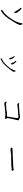

<svg xmlns="http://www.w3.org/2000/svg" viewBox="2634 -3328 732 6040"><g transform="rotate(90 3000.0 -308.0)"><path d="M366.2 -3.9Q356.4 1 342.8 11.7Q330.1 20.5 327.1 21.5Q317.4 25.4 312.5 24.4Q303.7 23.4 295.9 18.6Q287.1 12.7 286.6 6.8Q286.1 1 293 -7.8Q297.9 -12.7 314.5 -25.4Q320.3 -30.3 330.1 -37.1Q390.6 -80.1 393.6 -82Q410.2 -97.7 426.8 -113.3Q437.5 -123 439.5 -125Q439.5 -126 460.9 -150.4Q467.8 -158.2 468.8 -160.2Q473.6 -163.1 481.4 -170.9Q498 -186.5 544.9 -258.8Q568.4 -294.9 569.3 -295.9Q571.3 -296.9 571.3 -297.9Q571.3 -296.9 572.3 -298.8Q578.1 -310.5 593.8 -331.1Q597.7 -336.9 626 -384.8L656.2 -441.4Q657.2 -442.4 675.8 -496.1Q697.3 -557.6 699.2 -561.5Q709 -589.8 710 -606.4Q711.9 -619.1 712.9 -631.8Q712.9 -639.6 713.9 -641.6Q717.8 -647.5 721.7 -650.4Q728.5 -655.3 730.5 -654.3Q740.2 -650.4 746.1 -639.6Q759.8 -608.4 759.8 -606.4Q758.8 -602.5 767.6 -574.2Q749 -517.6 737.3 -492.2Q731.4 -477.5 720.7 -460.9Q710 -445.3 702.1 -428.7Q701.2 -425.8 667 -371.1Q633.8 -315.4 627.9 -307.6Q623 -299.8 604.5 -273.4Q562.5 -206.1 555.7 -197.3Q543 -177.7 524.4 -158.2Q500 -129.9 497.1 -125Q494.1 -120.1 492.2 -116.2Q489.3 -111.3 485.4 -106.4Q469.7 -89.8 445.3 -69.3Q442.4 -66.4 404.3 -32.2Q399.4 -26.4 390.6 -20.5ZM301.8 -495.1Q276.4 -530.3 272.5 -534.2Q256.8 -554.7 247.1 -566.4Q237.3 -578.1 231.4 -584Q226.6 -587.9 225.6 -595.7Q225.6 -601.6 226.6 -607.4Q227.5 -613.3 231.4 -615.2Q236.3 -618.2 239.3 -618.2Q245.1 -618.2 253.9 -614.3Q262.7 -609.4 271 -602.1Q279.3 -594.7 296.9 -577.6Q314.5 -560.5 326.2 -545.9Q336.9 -531.2 360.4 -502Q381.8 -473.6 385.7 -454.1Q389.6 -433.6 386.7 -419.9Q384.8 -406.2 380.9 -398.4Q377 -389.6 373 -386.7Q364.3 -380.9 355.5 -399.4Q345.7 -417 341.8 -422.9H340.8Q321.3 -449.2 320.3 -452.1Q303.7 -492.2 301.8 -495.1Z M1875 19.5Q1866.2 22.5 1854.5 29.3Q1843.8 35.2 1840.8 36.1Q1834 38.1 1829.1 37.1Q1820.3 36.1 1815.4 32.2Q1808.6 27.3 1808.6 22.9Q1808.6 18.6 1815.4 12.7Q1816.4 11.7 1833 1Q1837.9 -2 1846.7 -6.8Q1897.5 -34.2 1902.3 -36.1Q1917 -46.9 1931.6 -57.6Q1941.4 -63.5 1942.4 -65.4Q1942.4 -65.4 1962.9 -83Q1967.8 -87.9 1968.8 -88.9Q1972.7 -90.8 1980.5 -96.7Q1995.1 -106.4 2038.1 -157.2Q2059.6 -182.6 2060.5 -183.6Q2061.5 -183.6 2062.5 -183.6Q2061.5 -183.6 2063.5 -185.5Q2070.3 -191.4 2082 -208Q2085.9 -210.9 2112.3 -245.1L2140.6 -284.2Q2141.6 -285.2 2160.2 -323.2Q2180.7 -367.2 2182.6 -370.1Q2192.4 -386.7 2195.3 -402.3Q2196.3 -411.1 2198.2 -420.9Q2200.2 -425.8 2200.2 -426.8Q2201.2 -430.7 2207 -433.6Q2212.9 -436.5 2214.8 -435.5Q2223.6 -428.7 2226.6 -424.8Q2236.3 -400.4 2235.4 -399.4Q2234.4 -397.5 2240.2 -376Q2221.7 -335 2210.9 -317.4Q2205.1 -307.6 2195.3 -295.9Q2185.5 -284.2 2177.7 -273.4Q2176.8 -270.5 2145.5 -232.4Q2114.3 -194.3 2109.4 -188.5Q2104.5 -183.6 2087.9 -165Q2048.8 -118.2 2043.9 -112.3Q2031.2 -98.6 2014.6 -85Q1993.2 -65.4 1990.2 -62.5Q1988.3 -59.6 1986.3 -55.7Q1983.4 -52.7 1979.5 -48.8Q1965.8 -38.1 1945.3 -24.4Q1942.4 -22.5 1908.2 1Q1904.3 3.9 1896.5 8.8ZM1788.1 -310.5Q1781.2 -325.2 1772.5 -341.3Q1763.7 -357.4 1757.8 -367.2Q1752 -377 1748 -381.8Q1745.1 -385.7 1746.1 -390.6Q1746.1 -395.5 1748.5 -398.4Q1751 -401.4 1753.9 -402.8Q1756.8 -404.3 1760.7 -403.3Q1764.6 -402.3 1771.5 -398.4Q1777.3 -393.6 1782.7 -387.2Q1788.1 -380.9 1798.8 -366.7Q1809.6 -352.5 1816.4 -340.8Q1823.2 -329.1 1835.9 -305.7Q1848.6 -283.2 1847.7 -269Q1846.7 -254.9 1842.8 -246.1Q1838.9 -237.3 1834 -232.4Q1829.1 -227.5 1825.2 -226.6Q1818.4 -223.6 1813.5 -237.3Q1808.6 -252 1806.6 -255.9Q1795.9 -277.3 1795.9 -278.3Q1789.1 -307.6 1788.1 -310.5ZM1943.4 -365.2Q1941.4 -368.2 1928.7 -388.7Q1915 -410.2 1908.2 -418.9Q1901.4 -427.7 1897.5 -431.6Q1893.6 -435.5 1894.5 -440.4Q1894.5 -445.3 1896.5 -449.2Q1898.4 -453.1 1901.9 -454.6Q1905.3 -456.1 1909.7 -455.6Q1914.1 -455.1 1920.9 -451.2Q1927.7 -446.3 1933.6 -440.9Q1939.5 -435.5 1951.7 -422.9Q1963.9 -410.2 1971.7 -398.9Q1979.5 -387.7 1994.1 -365.2Q2008.8 -343.8 2008.8 -329.6Q2008.8 -315.4 2004.9 -306.2Q2001 -296.9 1996.6 -291Q1992.2 -285.2 1988.3 -283.2Q1986.3 -281.2 1981.4 -284.2Q1976.6 -287.1 1974.6 -293Q1972.7 -299.8 1962.9 -315.4Q1954.1 -331.1 1953.1 -333Q1950.2 -353.5 1943.4 -365.2Z M3670.9 -101.6Q3664.1 -101.6 3655.3 -103.5Q3633.8 -109.4 3595.7 -111.3Q3569.3 -112.3 3546.9 -109.4Q3518.6 -105.5 3517.6 -105.5Q3509.8 -105.5 3484.4 -105.5Q3477.5 -105.5 3469.7 -105.5Q3458 -104.5 3457 -103.5Q3450.2 -95.7 3386.7 -96.7Q3368.2 -96.7 3360.4 -95.7Q3335 -91.8 3335 -91.8Q3328.1 -89.8 3327.1 -88.9Q3325.2 -86.9 3317.4 -85.9Q3305.7 -85 3293.9 -84Q3272.5 -82 3262.7 -81.1Q3227.5 -80.1 3222.7 -80.1Q3212.9 -80.1 3210.9 -81.1Q3205.1 -84 3200.2 -89.8Q3197.3 -92.8 3184.6 -113.3Q3174.8 -129.9 3173.8 -132.8Q3171.9 -136.7 3176.3 -140.6Q3180.7 -144.5 3187.5 -145.5Q3191.4 -145.5 3202.1 -143.6Q3210 -141.6 3219.7 -138.7Q3228.5 -136.7 3252.9 -134.8Q3284.2 -130.9 3291 -130.9L3317.4 -133.8Q3326.2 -135.7 3335 -138.7Q3346.7 -138.7 3359.4 -139.6Q3364.3 -139.6 3407.2 -141.6Q3450.2 -143.6 3456.1 -146.5Q3469.7 -152.3 3523.4 -159.2Q3561.5 -164.1 3609.4 -160.2Q3641.6 -157.2 3644.5 -162.1Q3649.4 -168.9 3651.4 -204.1L3687.5 -417Q3692.4 -442.4 3692.4 -442.4Q3692.4 -448.2 3692.4 -459Q3693.4 -469.7 3694.3 -482.4Q3695.3 -497.1 3694.3 -503.9Q3693.4 -510.7 3690.4 -511.7Q3674.8 -514.6 3661.1 -521.5Q3646.5 -528.3 3630.9 -521.5Q3622.1 -518.6 3616.2 -517.6Q3606.4 -516.6 3594.7 -515.6Q3582 -513.7 3566.4 -513.7Q3550.8 -513.7 3539.1 -512.7Q3520.5 -510.7 3510.7 -507.8Q3504.9 -506.8 3484.4 -507.8Q3428.7 -508.8 3405.3 -504.9Q3388.7 -502 3385.7 -500Q3383.8 -499 3373 -498Q3366.2 -498 3354.5 -496.1Q3348.6 -494.1 3334 -495.1Q3327.1 -496.1 3320.3 -491.2L3313.5 -487.3L3279.3 -486.3Q3272.5 -486.3 3258.8 -493.2Q3239.3 -502.9 3233.4 -508.8Q3218.8 -521.5 3219.7 -526.4Q3219.7 -527.3 3220.7 -532.2Q3222.7 -537.1 3228.5 -539.1L3234.4 -549.8L3258.8 -542Q3270.5 -538.1 3294.9 -536.1Q3301.8 -535.2 3327.1 -538.1Q3335 -539.1 3342.8 -540Q3353.5 -543 3355.5 -542Q3359.4 -540 3367.2 -542Q3380.9 -545.9 3382.8 -545.9Q3418.9 -543 3466.8 -552.7Q3469.7 -553.7 3473.6 -553.7Q3489.3 -546.9 3512.7 -553.7Q3514.6 -548.8 3564.5 -559.6Q3575.2 -562.5 3593.8 -565.4Q3607.4 -568.4 3626 -568.4Q3637.7 -568.4 3647.5 -571.3H3657.2Q3660.2 -573.2 3672.9 -571.3Q3680.7 -569.3 3696.3 -560.5Q3699.2 -559.6 3713.9 -551.8Q3723.6 -547.9 3728.5 -544.9Q3739.3 -538.1 3749 -533.2Q3755.9 -530.3 3762.7 -515.6Q3766.6 -507.8 3766.6 -505.9Q3765.6 -501 3763.7 -494.1Q3751 -461.9 3751 -459Q3745.1 -426.8 3745.1 -426.8Q3745.1 -421.9 3743.2 -416Q3740.2 -408.2 3738.3 -401.4Q3736.3 -393.6 3731.4 -377Q3701.2 -249 3697.3 -190.4Q3696.3 -181.6 3693.4 -170.9Q3692.4 -166 3694.3 -163.1Q3696.3 -160.2 3701.2 -159.2Q3706.1 -158.2 3711.9 -148.4Q3717.8 -138.7 3719.7 -133.8Q3721.7 -128.9 3720.7 -122.1Q3719.7 -115.2 3717.8 -112.3Q3715.8 -109.4 3710.9 -106.4Q3706.1 -103.5 3698.2 -102.5Q3686.5 -101.6 3670.9 -101.6Z M4659.2 -271.5V-273.4Q4655.3 -274.4 4649.9 -279.3Q4644.5 -284.2 4639.6 -288.1Q4633.8 -293.9 4628.9 -299.8Q4624 -305.7 4624 -311.5Q4623 -325.2 4630.4 -329.1Q4637.7 -333 4647.5 -334L4661.1 -335H4688.5L4702.1 -335.9Q4722.7 -337.9 4766.6 -339.4Q4810.5 -340.8 4866.2 -343.3Q4921.9 -345.7 4983.4 -348.6Q5044.9 -351.6 5100.6 -354Q5156.2 -356.4 5200.7 -358.4Q5245.1 -360.4 5264.6 -362.3Q5279.3 -363.3 5290 -367.2Q5292 -367.2 5293 -367.7Q5293.9 -368.2 5294.9 -368.2Q5298.8 -372.1 5301.8 -372.1Q5306.6 -375 5313.5 -375Q5319.3 -376 5326.2 -372.1Q5333 -368.2 5338.9 -361.3Q5344.7 -354.5 5348.1 -347.7Q5351.6 -340.8 5351.6 -335Q5352.5 -318.4 5341.3 -311Q5330.1 -303.7 5318.4 -303.7Q5307.6 -302.7 5295.9 -307.6Q5293 -309.6 5290 -310.1Q5287.1 -310.5 5286.1 -311.5Q5283.2 -310.5 5280.3 -311Q5277.3 -311.5 5275.4 -311.5Q5272.5 -311.5 5270 -310.5Q5267.6 -309.6 5263.7 -308.6Q5262.7 -307.6 5261.2 -307.6Q5259.8 -307.6 5257.8 -305.7Q5255.9 -305.7 5254.4 -305.2Q5252.9 -304.7 5252 -303.7Q5240.2 -301.8 5229.5 -301.3Q5218.8 -300.8 5207 -298.8Q5202.1 -296.9 5172.9 -296.9Q5143.6 -296.9 5102.5 -296.4Q5061.5 -295.9 5013.7 -295.4Q4965.8 -294.9 4924.8 -293.9Q4883.8 -293 4854.5 -291.5Q4825.2 -290 4819.3 -289.1Q4815.4 -287.1 4811.5 -285.6Q4807.6 -284.2 4803.7 -284.2Q4792 -281.2 4778.8 -280.8Q4765.6 -280.3 4753.9 -279.3Q4732.4 -277.3 4708 -273.9Q4683.6 -270.5 4662.1 -271.5Z"/></g></svg>

Font: ToneOZ-Zhuyin-Tsuipita-TC
Style: Regular
Weight: 400
Designer: ÂÆ£ÂøóÂáåJeffrey Xuan(jeffreyx@gmail.com, ToneOZ.com) ÈòøÂù§(cjkFonts)
Foundry: ToneOZ
Version: Version 0.240710